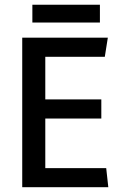

<svg xmlns="http://www.w3.org/2000/svg" viewBox="-20 -785 503 805"><path d="M73.2 0V-627H432.1L419.4 -546.9H169.9V-368.2H404.8V-288.1H169.9V-80.1H425.3L434.1 0ZM115.7 -690.4V-765.1H398.9V-690.4Z"/></svg>

Font: Anaheim SemiBold
Style: Regular
Weight: 600
Version: Version 2.001